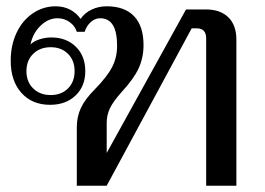

<svg xmlns="http://www.w3.org/2000/svg" viewBox="-20 -590 843 610"><path d="M731 -464V0H635V-468Q635 -500 605 -500H589L319 0H224V-185Q224 -219 237 -247Q250 -275 282 -307Q321 -347 336.5 -377.5Q352 -408 352 -444Q352 -489 338.5 -510.5Q325 -532 298 -532Q282 -532 268.5 -520Q255 -508 249 -489H224Q218 -508 201 -520Q184 -532 163 -532Q133 -532 108.5 -508Q84 -484 77 -449Q87 -459 105.5 -465Q124 -471 143 -471Q191 -471 221 -441.5Q251 -412 251 -364Q251 -316 220 -286.5Q189 -257 139 -257Q82 -257 48 -295Q14 -333 14 -397Q14 -446 32.5 -485.5Q51 -525 84 -547.5Q117 -570 157 -570Q182 -570 202.5 -559.5Q223 -549 236 -530Q249 -549 271 -559.5Q293 -570 319 -570Q376 -570 406 -538.5Q436 -507 436 -447Q436 -406 420 -372Q404 -338 365 -296Q340 -268 329.5 -246.5Q319 -225 319 -199V-104L571 -560H634Q680 -560 705.5 -535Q731 -510 731 -464ZM64 -364Q64 -330 85.5 -309Q107 -288 141 -288Q175 -288 196 -309Q217 -330 217 -364Q217 -398 196 -419Q175 -440 141 -440Q107 -440 85.5 -419Q64 -398 64 -364Z"/></svg>

Font: Fahkwang
Style: Regular
Weight: 400
Version: Version 1.000; ttfautohint (v1.6)